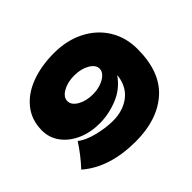

<svg xmlns="http://www.w3.org/2000/svg" viewBox="-167 -958 1189 1189"><g transform="rotate(-45 428.0 -363.0)"><path d="M816 -388Q816 -187 704.5 -88.5Q593 10 404 10Q174 10 41 -106Q101 -170 151 -247Q190 -215 262 -197.5Q334 -180 393 -180Q480 -180 539 -223.5Q598 -267 611 -348Q612 -353 612 -362Q564 -292 485 -259.5Q406 -227 324 -227Q244 -227 179 -256Q114 -285 77 -335.5Q40 -386 40 -449Q40 -540 91.5 -605Q143 -670 232 -703Q321 -736 432 -736Q544 -736 631.5 -691.5Q719 -647 767.5 -568Q816 -489 816 -388ZM564 -467Q564 -501 522.5 -525Q481 -549 422 -549Q363 -549 321.5 -525Q280 -501 280 -467Q280 -432 321.5 -408Q363 -384 422 -384Q460 -384 492.5 -395.5Q525 -407 544.5 -426Q564 -445 564 -467Z"/></g></svg>

Font: Dela Gothic One
Style: Regular
Weight: 400
Designer: aratakana
Foundry: aratakana
Version: Version 1.004